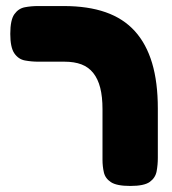

<svg xmlns="http://www.w3.org/2000/svg" viewBox="-20 -606 570 635"><path d="M411 9Q366 9 347 -3.5Q328 -16 323.5 -36Q319 -56 319 -77V-245Q319 -286 311.5 -315.5Q304 -345 288.5 -364.5Q273 -384 249.5 -393Q226 -402 193 -402H107Q84 -402 62.5 -406Q41 -410 27.5 -429.5Q14 -449 14 -494Q14 -540 27.5 -559Q41 -578 62 -582Q83 -586 106 -586H191Q271 -586 329.5 -565.5Q388 -545 426 -503Q464 -461 483 -397.5Q502 -334 502 -247V-84Q502 -61 498 -39.5Q494 -18 475.5 -4.5Q457 9 411 9Z"/></svg>

Font: Fredoka
Style: Bold
Weight: 700
Designer: Ben Nathan
Foundry: Milena B. Brandão, Ben Nathan
Version: Version 2.001